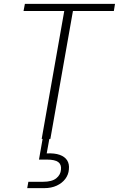

<svg xmlns="http://www.w3.org/2000/svg" viewBox="-20 -720 616 995"><path d="M196 0 313 -663H102L109 -700H576L570 -663H358L241 0ZM121 255 127 222H204Q249 222 271.5 204Q294 186 296 159Q299 133 282 120Q265 107 222 107H182L202 -7H237L222 75Q263 73 289.5 82.5Q316 92 328 111Q340 130 337 158Q335 185 318.5 207Q302 229 274 242Q246 255 209 255Z"/></svg>

Font: DM Sans 20pt ExtraLight
Style: Italic
Weight: 250
Italic angle: -10°
Version: Version 4.004;gftools[0.9.30]